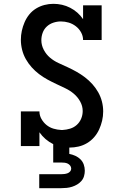

<svg xmlns="http://www.w3.org/2000/svg" viewBox="-20 -763 640 1003"><path d="M185 220V147H300Q308 147 316.5 146Q325 145 333 142Q341 139 346.5 132.5Q352 126 352 118Q352 109 346.5 102Q341 95 333.5 91.5Q326 88 317.5 87Q309 86 300 86H258V-10Q236 -21 218 -36.5Q200 -52 186 -72V0H89V-181H186Q186 -160 196.5 -141.5Q207 -123 223 -110Q239 -97 259 -91Q279 -85 300 -84H307Q327 -85 346.5 -91Q366 -97 381 -110.5Q396 -124 404 -143Q412 -162 412 -183Q412 -209 399 -232.5Q386 -256 366 -273Q346 -290 322 -301.5Q298 -313 274.5 -324Q251 -335 228 -347.5Q205 -360 184 -376Q163 -392 145.5 -411.5Q128 -431 115 -454Q102 -477 95.5 -503Q89 -529 89 -555Q89 -579 94 -602Q99 -625 108.5 -647Q118 -669 133 -687.5Q148 -706 168.5 -718.5Q189 -731 212 -737Q235 -743 259 -743Q282 -743 304 -738Q326 -733 346.5 -722.5Q367 -712 384 -697Q401 -682 414 -663V-735H511V-554H414Q414 -575 403.5 -594Q393 -613 376 -626Q359 -639 339 -645Q319 -651 298 -651Q278 -651 258.5 -644.5Q239 -638 224.5 -624.5Q210 -611 203 -592Q196 -573 196 -553Q196 -527 208.5 -503Q221 -479 241 -462Q261 -445 285 -434Q309 -423 333 -412Q357 -401 380 -388Q403 -375 424 -359Q445 -343 462.5 -323.5Q480 -304 493 -281Q506 -258 512.5 -232.5Q519 -207 519 -181Q519 -156 513.5 -132.5Q508 -109 498 -87Q488 -65 472 -46.5Q456 -28 435 -15.5Q414 -3 390.5 2.5Q367 8 342 8V41Q358 44 373.5 51Q389 58 400.5 69.5Q412 81 417.5 96.5Q423 112 423 129Q423 143 419 157Q415 171 405.5 182Q396 193 383.5 200.5Q371 208 357 212.5Q343 217 328.5 218.5Q314 220 300 220Z"/></svg>

Font: Iosevka Etoile Semibold
Style: Regular
Weight: 600
Designer: Belleve Invis
Foundry: Belleve Invis
Version: Version 22.1.2; ttfautohint (v1.8.4)